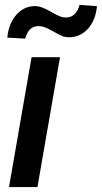

<svg xmlns="http://www.w3.org/2000/svg" viewBox="-20 -761 415 781"><path d="M303.7 -741.2C294.4 -708 276.9 -690.9 250.5 -689.9L238.3 -690.4C227.1 -691.9 209.5 -699.7 185.1 -714.4C160.6 -728.5 140.6 -735.8 125 -736.3C124 -736.3 123.5 -736.3 122.6 -736.3C92.3 -736.3 66.9 -724.1 45.9 -700.2C24.9 -675.8 13.2 -645 9.8 -607.9L82.5 -604C91.3 -636.7 108.4 -653.8 134.3 -654.8C135.3 -654.8 136.2 -654.8 136.7 -654.8C145.5 -654.8 153.8 -653.3 161.6 -650.4C169.9 -647.5 182.6 -641.1 200.2 -631.3C217.3 -621.1 230 -615.2 237.3 -612.8C244.6 -610.4 252 -609.4 259.8 -609.4C290.5 -609.4 316.4 -620.6 337.4 -643.6C358.4 -666.5 370.6 -697.3 374.5 -735.8ZM224.1 -528.3H108.4L16.6 0H132.3Z"/></svg>

Font: Roboto Medium
Style: Italic
Weight: 500
Italic angle: -12°
Designer: Google
Version: Version 2.137; 2017